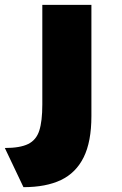

<svg xmlns="http://www.w3.org/2000/svg" viewBox="-32 -555 503 794"><path d="M65 219 -12 57Q51 57 84.5 40.5Q118 24 130.5 -15Q143 -54 143 -123V-535H346V-75Q346 31 314 95.5Q282 160 220 189.5Q158 219 65 219Z"/></svg>

Font: Lexend Exa Black
Style: Regular
Weight: 900
Designer: Bonnie Shaver-Troup, Thomas Jockin
Foundry: Lexend
Version: Version 1.007